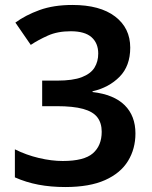

<svg xmlns="http://www.w3.org/2000/svg" viewBox="-20 -744 612 774"><path d="M505 -552Q505 -478 462 -434.5Q419 -391 353 -376V-373Q439 -363 482.5 -320Q526 -277 526 -206Q526 -144 496 -95Q466 -46 403.5 -18Q341 10 243 10Q185 10 135 0.5Q85 -9 40 -29V-142Q86 -119 137 -107Q188 -95 233 -95Q319 -95 354.5 -126Q390 -157 390 -213Q390 -248 372.5 -271Q355 -294 315 -305Q275 -316 209 -316H150V-419H210Q274 -419 310 -433Q346 -447 361 -471.5Q376 -496 376 -528Q376 -570 349 -594Q322 -618 265 -618Q212 -618 173 -600.5Q134 -583 104 -563L42 -653Q83 -683 139.5 -703.5Q196 -724 272 -724Q383 -724 444 -677.5Q505 -631 505 -552Z"/></svg>

Font: Noto Sans Sora Sompeng SemiBold
Style: Regular
Weight: 600
Version: Version 2.101